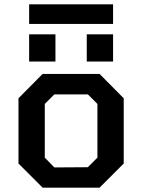

<svg xmlns="http://www.w3.org/2000/svg" viewBox="-20 -863 654 883"><path d="M114 -753V-843H500V-753ZM114 -580V-705H235V-580ZM379 -580V-705H500V-580ZM176 0 65 -111V-411L176 -523H438L549 -411V-111L438 0ZM230 -93 384 -94 428 -138V-385L384 -429H230L186 -385V-138Z"/></svg>

Font: Tomorrow Medium
Style: Regular
Weight: 500
Designer: Tony de Marco, Monica Rizzolli
Foundry: Just in Type
Version: Version 2.002